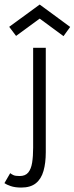

<svg xmlns="http://www.w3.org/2000/svg" viewBox="-66 -626 336 866"><path d="M30 220Q1.5 220 -18 213.2Q-37.5 206.5 -46 200L-20 155Q-14 160 -5.2 164Q3.5 168 22.5 168Q48.5 168 61.5 152Q74.5 136 79 107.2Q83.5 78.5 83.5 40.5V-410.5H140.5V60.5Q140.5 109 130.2 145Q120 181 95.8 200.5Q71.5 220 30 220ZM220.5 -463 113 -542 6.5 -464 -24.5 -505 113 -605.5 250.5 -504.5Z"/></svg>

Font: League Spartan Thin Light
Style: Regular
Weight: 300
Version: Version 2.002